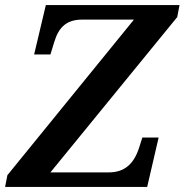

<svg xmlns="http://www.w3.org/2000/svg" viewBox="-28 -734 725 754"><path d="M-8 0H550L595 -194H531L519 -156C498 -89 460 -57 399 -57H170L668 -667L677 -714H152L106 -520H170L186 -572C203 -627 234 -657 294 -657H498L1 -46Z"/></svg>

Font: Noto Serif SemiBold
Style: Italic
Weight: 600
Italic angle: -12°
Designer: Monotype Design Team
Foundry: Monotype Imaging Inc.
Version: Version 2.014